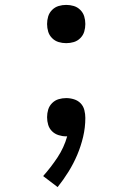

<svg xmlns="http://www.w3.org/2000/svg" viewBox="-20 -548 540 783"><path d="M250 -372Q234 -372 219 -376.5Q204 -381 192.5 -392.5Q181 -404 176.5 -419Q172 -434 172 -450Q172 -466 176.5 -481Q181 -496 192.5 -507.5Q204 -519 219 -523.5Q234 -528 250 -528Q266 -528 281 -523.5Q296 -519 307.5 -507.5Q319 -496 323.5 -481Q328 -466 328 -450Q328 -434 323.5 -419Q319 -404 307.5 -392.5Q296 -381 281 -376.5Q266 -372 250 -372ZM215 215 156 170Q188 134 214.5 94Q241 54 254 8H249Q234 8 218.5 3Q203 -2 192 -13Q181 -24 176.5 -39Q172 -54 172 -70Q172 -86 176.5 -101Q181 -116 192.5 -127.5Q204 -139 219 -143.5Q234 -148 250 -148Q266 -148 282 -143Q298 -138 309 -126.5Q320 -115 324 -99Q328 -83 328 -67Q328 -28 319 10Q310 48 295 83.5Q280 119 259.5 152Q239 185 215 215Z"/></svg>

Font: Iosevka SS18
Style: Regular
Weight: 400
Monospace: yes
Designer: Belleve Invis
Foundry: Belleve Invis
Version: Version 25.1.1; ttfautohint (v1.8.4)